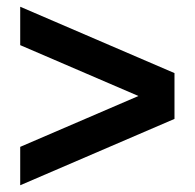

<svg xmlns="http://www.w3.org/2000/svg" viewBox="-20 -576 578 570"><path d="M40 -26V-140L391 -291L40 -442V-556L498 -359V-223Z"/></svg>

Font: Geist SemBd
Style: Regular
Weight: 400
Designer: Basement.studio, Andrés Briganti, Mateo Zaragoza
Foundry: Basement.studio, Vercel, Andrés Briganti, Guido Ferreyra, Mateo Zaragoza
Version: Version 1.401